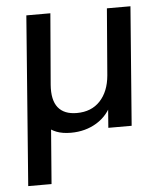

<svg xmlns="http://www.w3.org/2000/svg" viewBox="-52 -550 689 812"><g transform="rotate(-5 292.5 -144.0)"><path d="M532 -504 493 0H394L402 -105L415 -106Q393 -52 345 -22.5Q297 7 235 7Q199 7 173.5 -3Q148 -13 130 -32L156 -63L134 216H35L90 -504H192L167 -203Q162 -138 187.5 -106Q213 -74 267 -74Q329 -74 366 -113.5Q403 -153 409 -221L432 -504Z"/></g></svg>

Font: Muli SemiBold
Style: Italic
Weight: 600
Italic angle: -4.541°
Designer: Vernon Adams
Foundry: Vernon Adams
Version: Version 2.100; ttfautohint (v1.8.1.43-b0c9)